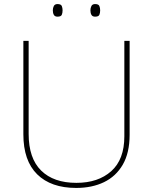

<svg xmlns="http://www.w3.org/2000/svg" viewBox="-20 -915 752 945"><path d="M618 -252Q618 -163 584.5 -105Q551 -47 492 -18.5Q433 10 355 10Q231 10 163 -57Q95 -124 95 -254V-714H121V-256Q121 -136 182.5 -75.5Q244 -15 356 -15Q463 -15 527.5 -72.5Q592 -130 592 -244V-714H618ZM240 -864Q240 -876 245 -885.5Q250 -895 263 -895Q280 -895 284 -885.5Q288 -876 288 -864Q288 -851 284 -842Q280 -833 263 -833Q250 -833 245 -842Q240 -851 240 -864ZM425 -864Q425 -876 430 -885.5Q435 -895 448 -895Q465 -895 469 -885.5Q473 -876 473 -864Q473 -851 469 -842Q465 -833 448 -833Q435 -833 430 -842Q425 -851 425 -864Z"/></svg>

Font: Noto Sans Devanagari Thin
Style: Regular
Weight: 100
Designer: Jelle Bosma - Monotype Design Team
Foundry: Monotype Imaging Inc.
Version: Version 2.004; ttfautohint (v1.8.4.7-5d5b)